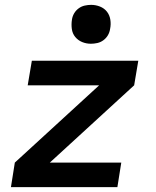

<svg xmlns="http://www.w3.org/2000/svg" viewBox="-20 -770 640 790"><path d="M25 0 41 -101 388 -419H94L111 -520H549L532 -419L185 -101H479L463 0ZM354 -590Q335 -590 318 -597Q301 -604 289.5 -618Q278 -632 275.5 -651Q273 -670 276 -689Q278 -703 285 -715Q292 -727 303.5 -735.5Q315 -744 328.5 -747Q342 -750 355 -750Q374 -750 391.5 -743Q409 -736 420 -722Q431 -708 434 -689Q437 -670 433 -651Q431 -637 424 -625Q417 -613 405.5 -604.5Q394 -596 380.5 -593Q367 -590 354 -590Z"/></svg>

Font: Iosevka Aile
Style: Bold Italic
Weight: 700
Italic angle: -9°
Designer: Belleve Invis
Foundry: Belleve Invis
Version: Version 28.0.1; ttfautohint (v1.8.4)